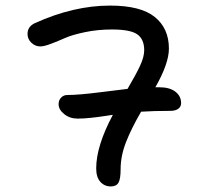

<svg xmlns="http://www.w3.org/2000/svg" viewBox="-20 -692 740 691"><path d="M259.8 -265.1Q231.4 -265.1 211.2 -281.2Q190.9 -297.4 190.9 -316.9Q190.9 -331.5 200 -340.8Q209 -350.1 222.2 -350.1Q263.2 -350.1 341.3 -360.1Q419.4 -370.1 439 -372.1Q469.2 -423.3 484.1 -455.3Q499 -487.3 499 -511.2Q499 -550.8 474.1 -568.4Q449.2 -585.9 382.8 -585.9Q332 -585.9 286.4 -576.4Q240.7 -566.9 214.6 -555.4Q188.5 -543.9 163.6 -534.4Q138.7 -524.9 125 -524.9Q106.9 -524.9 93 -538.1Q79.1 -551.3 79.1 -569.8Q79.1 -596.7 106 -608.9Q245.1 -671.9 376 -671.9Q486.3 -671.9 537.1 -630.9Q587.9 -589.8 587.9 -517.1Q587.9 -463.4 539.1 -377.9H554.2Q590.3 -377.9 611.1 -362.1Q631.8 -346.2 631.8 -320.8Q631.8 -308.1 621.6 -300.5Q611.3 -293 592.8 -293Q532.2 -293 487.8 -290Q453.1 -230.5 433.6 -180.7Q414.1 -130.9 414.1 -83Q414.1 -47.4 406.2 -34.2Q398.4 -21 378.9 -21Q356 -21 341.1 -37.6Q326.2 -54.2 326.2 -85.9Q326.2 -166.5 386.2 -278.8Q377.4 -277.3 359.1 -274.7Q340.8 -272 331.5 -270.8Q322.3 -269.5 308.3 -268.1Q294.4 -266.6 283 -265.9Q271.5 -265.1 259.8 -265.1Z"/></svg>

Font: Shantell Sans Irregular
Style: Regular
Weight: 400
Designer: Stephen Nixon, Anya Danilova, Shantell Martin
Foundry: Arrow Type
Version: Version 1.006;[9816181b4]